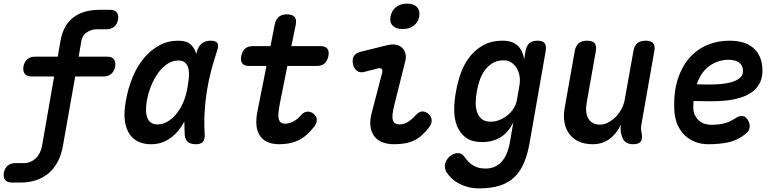

<svg xmlns="http://www.w3.org/2000/svg" viewBox="-75 -784 4295 1057"><path d="M515 -472Q541 -472 552 -458Q563 -444 559 -418Q554 -392 537.5 -377.5Q521 -363 496 -363H339L272 16Q264 64 245 102Q226 140 197 166Q168 192 128 206.5Q88 221 38 221H-9Q-35 221 -46.5 207Q-58 193 -54 167Q-49 142 -32.5 128Q-16 114 10 114H57Q93 114 121 88.5Q149 63 157 16L223 -363H99Q73 -363 61.5 -377.5Q50 -392 54 -418Q59 -444 75.5 -458Q92 -472 118 -472H243L258 -559Q273 -644 327.5 -687Q382 -730 476 -730H531Q556 -730 567.5 -716Q579 -702 575 -677Q570 -651 553.5 -637Q537 -623 512 -623H457Q430 -623 404.5 -607Q379 -591 373 -559L358 -472Z M755 10Q719 10 689 -3Q659 -16 639 -44.5Q619 -73 612.5 -118.5Q606 -164 618 -230Q630 -298 655 -358.5Q680 -419 717 -463.5Q754 -508 801.5 -534Q849 -560 906 -560Q954 -560 977 -537Q997 -517 1005 -488Q1008 -497 1011 -507Q1021 -535 1039.5 -547.5Q1058 -560 1085 -560Q1113 -560 1121.5 -547Q1130 -534 1121 -507Q1102 -450 1087.5 -395Q1073 -340 1064 -283.5Q1055 -227 1051.5 -167.5Q1048 -108 1052 -42Q1053 -15 1041.5 -2.5Q1030 10 1002 10Q974 10 959 -3Q944 -16 942 -42Q940 -80 940 -115Q931 -99 922 -85Q892 -41 850.5 -15.5Q809 10 755 10ZM793 -99Q819 -99 844.5 -113Q870 -127 892.5 -153Q915 -179 932 -216.5Q949 -254 957 -302Q962 -329 964.5 -355.5Q967 -382 963 -403Q959 -424 946 -437.5Q933 -451 906 -451Q876 -451 848.5 -433.5Q821 -416 798 -385.5Q775 -355 758 -314Q741 -273 733 -226Q723 -168 737 -133.5Q751 -99 793 -99Z M1690 -530Q1716 -530 1727 -516Q1738 -502 1733 -476Q1728 -450 1712.5 -435.5Q1697 -421 1671 -421H1507L1465 -211Q1460 -183 1458 -163Q1456 -143 1459.5 -129.5Q1463 -116 1471 -109.5Q1479 -103 1492 -103Q1516 -103 1538.5 -114.5Q1561 -126 1582 -150Q1599 -169 1618 -169.5Q1637 -170 1652 -157Q1669 -142 1669 -123.5Q1669 -105 1655 -87Q1633 -59 1611.5 -40.5Q1590 -22 1566.5 -11Q1543 0 1517 5Q1491 10 1462 10Q1423 10 1396.5 -2.5Q1370 -15 1355 -38Q1340 -61 1337 -93Q1334 -125 1341 -165L1392 -421H1295Q1270 -421 1259 -435Q1248 -449 1253 -475Q1258 -501 1273.5 -515.5Q1289 -530 1315 -530H1414L1437 -647Q1443 -677 1459.5 -691Q1476 -705 1505 -705Q1534 -705 1546.5 -691Q1559 -677 1553 -647L1529 -530Z M1930 -388Q1906 -382 1890 -394Q1874 -406 1868 -432Q1863 -458 1873 -475Q1883 -492 1910 -499L2056 -535Q2084 -542 2105.5 -537.5Q2127 -533 2140 -520Q2153 -507 2157.5 -487Q2162 -467 2155 -443L2097 -211Q2088 -176 2086 -154.5Q2084 -133 2088.5 -121Q2093 -109 2102 -104Q2111 -99 2124 -99Q2149 -99 2171 -113Q2193 -127 2214 -150Q2232 -170 2249.5 -170.5Q2267 -171 2284 -157Q2301 -142 2301.5 -122Q2302 -102 2287 -83Q2268 -58 2248 -40Q2228 -22 2205 -11Q2182 0 2155 5Q2128 10 2094 10Q2058 10 2030 -1Q2002 -12 1985.5 -34Q1969 -56 1964.5 -88.5Q1960 -121 1972 -165L2029 -384Q2033 -397 2026.5 -404Q2020 -411 2008 -408ZM2141 -624Q2105 -624 2087 -642.5Q2069 -661 2075 -693Q2081 -726 2105.5 -745Q2130 -764 2166 -764Q2203 -764 2220.5 -745Q2238 -726 2233 -693Q2227 -661 2202.5 -642.5Q2178 -624 2141 -624Z M2751 -111Q2738 -84 2721 -63.5Q2704 -43 2682.5 -29.5Q2661 -16 2635.5 -9Q2610 -2 2581 -2Q2521 -2 2488 -27.5Q2455 -53 2440 -93Q2425 -133 2425.5 -182.5Q2426 -232 2435 -278Q2443 -326 2460 -376Q2477 -426 2507.5 -467Q2538 -508 2583.5 -534Q2629 -560 2693 -560Q2746 -560 2775 -532.5Q2804 -505 2810 -457L2818 -502Q2823 -532 2839 -546Q2855 -560 2884 -560Q2913 -560 2923.5 -546Q2934 -532 2929 -502L2841 0Q2830 64 2810 111.5Q2790 159 2757.5 190.5Q2725 222 2677.5 237.5Q2630 253 2563 253Q2530 253 2503 246Q2476 239 2453.5 227.5Q2431 216 2413.5 200Q2396 184 2384 165Q2378 156 2375.5 144Q2373 132 2375 121Q2377 110 2383.5 98.5Q2390 87 2399 78.5Q2408 70 2420.5 64.5Q2433 59 2446 59Q2456 59 2464.5 63Q2473 67 2479 76Q2488 88 2498.5 100.5Q2509 113 2523 122.5Q2537 132 2555 138Q2573 144 2598 144Q2622 144 2643.5 136Q2665 128 2682.5 110.5Q2700 93 2712.5 66Q2725 39 2732 0ZM2627 -114Q2652 -114 2676 -124Q2700 -134 2719.5 -150Q2739 -166 2752.5 -187Q2766 -208 2770 -230L2785 -316Q2789 -339 2785.5 -363Q2782 -387 2771 -406.5Q2760 -426 2741.5 -439Q2723 -452 2698 -452Q2661 -452 2635 -435.5Q2609 -419 2592 -394.5Q2575 -370 2565 -340Q2555 -310 2550 -281Q2545 -252 2544 -222.5Q2543 -193 2550.5 -169Q2558 -145 2576 -129.5Q2594 -114 2627 -114Z M3411 10Q3382 10 3366.5 -4Q3351 -18 3345 -47Q3342 -59 3341.5 -72Q3341 -85 3343 -97Q3318 -46 3279 -18Q3240 10 3188 10Q3145 10 3112.5 -4.5Q3080 -19 3060 -45.5Q3040 -72 3033 -107.5Q3026 -143 3033 -186L3089 -502Q3094 -532 3111 -546Q3128 -560 3157 -560Q3187 -560 3198.5 -546Q3210 -532 3205 -502L3154 -214Q3150 -192 3152 -171Q3154 -150 3162.5 -134Q3171 -118 3187 -108Q3203 -98 3227 -98Q3253 -98 3276 -111Q3299 -124 3317.5 -143.5Q3336 -163 3348 -187Q3360 -211 3364 -234L3412 -502Q3417 -532 3433.5 -546Q3450 -560 3480 -560Q3509 -560 3521 -546Q3533 -532 3527 -502L3456 -98Q3453 -85 3454 -72.5Q3455 -60 3458 -47Q3463 -18 3451.5 -4Q3440 10 3411 10Z M4040 -127Q4055 -104 4052 -82.5Q4049 -61 4031 -48Q3987 -12 3937 -1Q3887 10 3824 10Q3784 10 3750.5 -3.5Q3717 -17 3692 -42Q3667 -67 3653 -102Q3639 -137 3637 -179Q3633 -272 3655 -343.5Q3677 -415 3718.5 -463Q3760 -511 3817 -535.5Q3874 -560 3940 -560Q4025 -560 4071 -521Q4117 -482 4122 -410Q4125 -363 4109.5 -330.5Q4094 -298 4065.5 -277.5Q4037 -257 3998.5 -245.5Q3960 -234 3917 -230Q3874 -226 3829 -226.5Q3784 -227 3743 -228Q3742 -219 3742 -209V-188Q3742 -167 3750.5 -150Q3759 -133 3772 -121Q3785 -109 3802.5 -103Q3820 -97 3839 -97Q3862 -97 3879.5 -99Q3897 -101 3913 -105Q3929 -109 3943.5 -116Q3958 -123 3974 -133Q3992 -146 4010 -145.5Q4028 -145 4040 -127ZM3761 -320Q3807 -318 3853.5 -319Q3900 -320 3937 -328Q3974 -336 3996 -353Q4018 -370 4015 -401Q4014 -414 4008 -424Q4002 -434 3991.5 -441Q3981 -448 3966.5 -451.5Q3952 -455 3934 -455Q3909 -455 3883 -447Q3857 -439 3833.5 -423Q3810 -407 3791.5 -381.5Q3773 -356 3761 -320Z"/></svg>

Font: Maple Mono SemiBold
Style: Italic
Weight: 600
Italic angle: -10°
Monospace: yes
Designer: subframe7536
Version: Version 7.000